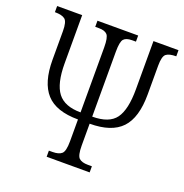

<svg xmlns="http://www.w3.org/2000/svg" viewBox="-128 -829 905 944"><g transform="rotate(20 324.5 -357.0)"><path d="M217 0V-32H236Q269 -32 284 -45.5Q299 -59 299 -111V-225Q184 -225 132.5 -282Q81 -339 81 -458V-608Q81 -656 65.5 -669Q50 -682 12 -682V-714H143V-462Q143 -356 179 -309Q215 -262 299 -262V-602Q299 -654 286 -668Q273 -682 243 -682H223V-714H436V-682H416Q385 -682 372.5 -668Q360 -654 360 -602V-262Q448 -262 482 -308.5Q516 -355 516 -462V-714H647V-682Q610 -682 594.5 -669.5Q579 -657 579 -608V-458Q579 -336 526.5 -280.5Q474 -225 360 -225V-111Q360 -59 374.5 -45.5Q389 -32 421 -32H442V0Z"/></g></svg>

Font: Noto Serif Condensed Light
Style: Regular
Weight: 300
Width: 3
Designer: Monotype Design Team
Foundry: Monotype Imaging Inc.
Version: Version 2.013